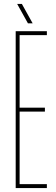

<svg xmlns="http://www.w3.org/2000/svg" viewBox="-20 -959 284 979"><path d="M60 0V-800H219V-780H80V-410H209V-390H80V-20H219V0ZM122.5 -840 67.5 -939H91.5L146.5 -840Z"/></svg>

Font: Big Shoulders Display Thin Thin
Style: Regular
Weight: 250
Version: Version 2.002